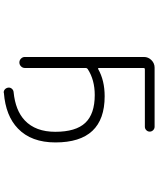

<svg xmlns="http://www.w3.org/2000/svg" viewBox="71 -866 857 1040"><g transform="rotate(90 500.0 -345.5)"><path d="M494.1 -429.7Q412.1 -429.7 353.5 -391.6Q347.7 -387.7 347.7 -380.9V-50.8Q347.7 -39.1 338.9 -30.3Q330.1 -21.5 317.9 -21.5Q305.7 -21.5 296.9 -30.3Q288.1 -39.1 288.1 -50.8V-696.3Q288.1 -719.7 305.2 -736.8Q322.3 -753.9 345.7 -753.9H666Q676.8 -753.9 684.6 -746.1Q692.4 -738.3 692.4 -727.5Q692.4 -716.8 684.6 -709Q676.8 -701.2 666 -701.2H354.5Q347.7 -701.2 347.7 -693.4V-451.2Q347.7 -449.2 349.6 -448.2Q351.6 -447.3 353.5 -448.2Q415 -483.4 501 -483.4Q751 -483.4 751 -216.8Q751 -85.9 675.8 -13.7Q607.4 52.7 482.4 62.5Q481.4 63.5 480.5 63.5Q470.7 63.5 462.9 56.6Q455.1 48.8 454.1 38.1Q453.1 27.3 460.4 19Q467.8 10.7 478.5 9.8Q578.1 0 631.8 -50.8Q693.4 -109.4 693.4 -215.8Q693.4 -327.1 645 -378.4Q596.7 -429.7 494.1 -429.7Z"/></g></svg>

Font: Rounded-X Mgen+ 2m light
Style: Regular
Weight: 200
Designer: [Source Han Sans]
Ryoko NISHIZUKA  (kana & ideographs); Paul D. Hunt (Latin, Greek & Cyrillic); Wenlong ZHANG  (bopomofo
Version: Version 1.059.20150602